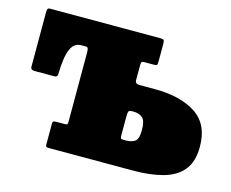

<svg xmlns="http://www.w3.org/2000/svg" viewBox="-79 -630 890 740"><g transform="rotate(15 365.5 -260.0)"><path d="M168.5 0Q160.5 0 158.8 -2.5Q157 -5 157 -13V-94Q157 -101.5 160.5 -103.2Q164 -105 171 -105H206Q213.5 -105 215.2 -108Q217 -111 217 -118.5V-393Q217 -406 214.8 -410.5Q212.5 -415 204 -415H188Q159 -415 145.8 -383.2Q132.5 -351.5 131.5 -284.5Q131.5 -272.5 119 -272.5H40.5Q24 -272.5 24 -285V-503Q24 -511.5 26 -515.8Q28 -520 36 -520H476.5Q486.5 -520 489.2 -516.8Q492 -513.5 492 -502.5V-432Q492 -421.5 490.2 -418.2Q488.5 -415 478 -415H439.5Q431 -415 429 -411.8Q427 -408.5 427 -400V-340Q427 -325 444 -325H506Q608 -325 669.5 -285Q731 -245 731 -155Q731 -95 703 -61.2Q675 -27.5 624.5 -13.8Q574 0 506 0ZM449.5 -105Q471 -105 484.8 -114.2Q498.5 -123.5 498.5 -160Q498.5 -197 484.8 -208.5Q471 -220 449.5 -220H444Q432 -220 429.5 -215Q427 -210 427 -192V-123Q427 -111 428.5 -108Q430 -105 439.5 -105Z"/></g></svg>

Font: Besley* Narrow Fatface
Style: Regular
Weight: 900
Width: 4
Designer: Owen Earl
Foundry: indestructible type*
Version: Version 3.000; ttfautohint (v1.8.3)